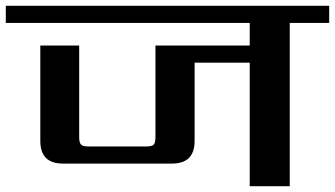

<svg xmlns="http://www.w3.org/2000/svg" viewBox="-40 -642 1155 662"><path d="M1095 -622V-563H959V0H821V-426H631V-156Q631 -78 553 -78H177Q99 -78 99 -156V-485H233V-169Q233 -150 239.5 -143.5Q246 -137 265 -137H464Q484 -137 490 -143.5Q496 -150 496 -169V-485H821V-563H-20V-622Z"/></svg>

Font: Sarpanch SemiBold
Style: Regular
Weight: 600
Designer: Manushi Parikh (Devanagari and Latin), Jyotish Sonowal (Devanagari)
Foundry: Indian Type Foundry
Version: Version 2.004;PS 1.0;hotconv 1.0.78;makeotf.lib2.5.61930; tt